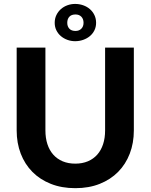

<svg xmlns="http://www.w3.org/2000/svg" viewBox="-20 -974 786 1002"><path d="M373 -120Q409.5 -120 438.5 -132.2Q467.5 -144.5 487.5 -167Q507.5 -189.5 518 -221.5Q528.5 -253.5 528.5 -293.5V-725.5H678.5V-293.5Q678.5 -227.5 657.2 -172.2Q636 -117 596.5 -77Q557 -37 500.5 -14.5Q444 8 373 8Q302 8 245.2 -14.5Q188.5 -37 149 -77Q109.5 -117 88.2 -172.2Q67 -227.5 67 -293.5V-725.5H217V-293.5Q217 -253.5 227.5 -221.5Q238 -189.5 258 -167Q278 -144.5 307 -132.2Q336 -120 373 -120ZM265.5 -855Q265.5 -877 274.2 -895.2Q283 -913.5 297.8 -926.5Q312.5 -939.5 331.8 -946.5Q351 -953.5 372 -953.5Q394 -953.5 414 -946.5Q434 -939.5 449 -926.5Q464 -913.5 472.8 -895.2Q481.5 -877 481.5 -855Q481.5 -833.5 472.8 -815.8Q464 -798 449 -785.5Q434 -773 414 -766Q394 -759 372 -759Q351 -759 331.8 -766Q312.5 -773 297.8 -785.5Q283 -798 274.2 -815.8Q265.5 -833.5 265.5 -855ZM331 -855Q331 -836 342 -824.2Q353 -812.5 374 -812.5Q393 -812.5 404.5 -824.2Q416 -836 416 -855Q416 -875 404.5 -886.8Q393 -898.5 374 -898.5Q353 -898.5 342 -886.8Q331 -875 331 -855Z"/></svg>

Font: Lato 2
Style: Regular
Weight: 800
Designer: Lukasz Dziedzic with Adam Twardoch and Botio Nikoltchev
Foundry: tyPoland Lukasz Dziedzic
Version: Version 2.015; 2015-08-06; http://www.latofonts.com/